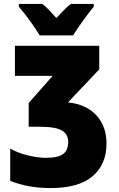

<svg xmlns="http://www.w3.org/2000/svg" viewBox="-20 -947 605 977"><path d="M485 -594 326 -426Q420 -416 471 -359.5Q522 -303 522 -217Q522 -111 451.5 -50.5Q381 10 236 10Q122 10 32 -27V-191Q70 -169 121 -156.5Q172 -144 213 -144Q276 -144 301.5 -163.5Q327 -183 327 -225Q327 -264 295 -283Q263 -302 181 -302H126V-423L248 -561H56V-714H485ZM457 -913Q433 -884 401.5 -840.5Q370 -797 352 -767H182Q165 -796 132 -841.5Q99 -887 76 -913V-927H195Q215 -913 243 -881Q257 -865 267 -855Q273 -861 296.5 -886.5Q320 -912 341 -927H457Z"/></svg>

Font: Noto Sans Display Black Narrow
Style: Regular
Weight: 900
Width: 4
Designer: Monotype Design team
Foundry: Monotype Imaging Inc.
Version: Version 1.000